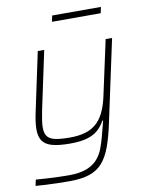

<svg xmlns="http://www.w3.org/2000/svg" viewBox="-96 -753 796 1028"><g transform="rotate(-10 302.0 -239.0)"><path d="M197 206Q166 206 131.5 205Q97 204 66.5 202.5Q36 201 14 199L21 166Q48 168 80 170Q112 172 143.5 173Q175 174 198 174Q260 174 297.5 159Q335 144 356.5 119Q378 94 389.5 63Q401 32 410 -2Q415 -22 420.5 -42.5Q426 -63 431 -83H427Q414 -59 393 -38Q372 -17 335 -4.5Q298 8 237 8Q174 8 137.5 -2.5Q101 -13 86 -36.5Q71 -60 71 -97Q71 -117 74 -140Q77 -163 83 -190L151 -510H186L119 -195Q113 -166 109.5 -142.5Q106 -119 106 -102Q106 -69 119.5 -52.5Q133 -36 162.5 -30Q192 -24 241 -24Q287 -24 322.5 -34Q358 -44 383.5 -66Q409 -88 426.5 -123.5Q444 -159 455 -210L520 -510H555L460 -67Q444 9 425 61Q406 113 378 145Q350 177 306.5 191.5Q263 206 197 206ZM253 -651 260 -684H525L518 -651Z"/></g></svg>

Font: Saira Thin Thin
Style: Italic
Weight: 250
Italic angle: -12°
Version: Version 1.101